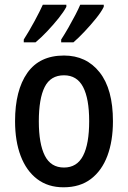

<svg xmlns="http://www.w3.org/2000/svg" viewBox="-20 -786 543 816"><path d="M460 -271Q460 -187 436.5 -124Q413 -61 366.5 -25.5Q320 10 250 10Q184 10 138 -25Q92 -60 68 -123Q44 -186 44 -271Q44 -402 96 -476Q148 -550 252 -550Q347 -550 403.5 -478.5Q460 -407 460 -271ZM145 -270Q145 -175 170.5 -124.5Q196 -74 252 -74Q307 -74 333 -124Q359 -174 359 -271Q359 -367 333 -416.5Q307 -466 252 -466Q195 -466 170 -416.5Q145 -367 145 -270ZM421 -757Q411 -736 388 -707.5Q365 -679 339 -651.5Q313 -624 292 -606H240V-618Q255 -641 271 -669Q287 -697 300.5 -723Q314 -749 321 -766H421ZM262 -757Q251 -736 229 -708.5Q207 -681 181 -653.5Q155 -626 131 -606H81V-618Q104 -654 127 -696.5Q150 -739 162 -766H262Z"/></svg>

Font: Noto Sans Ethiopic Condensed Medium
Style: Regular
Weight: 500
Width: 3
Designer: Monotype Design Team
Foundry: Monotype Imaging Inc.
Version: Version 2.102; ttfautohint (v1.8.4.7-5d5b)